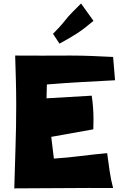

<svg xmlns="http://www.w3.org/2000/svg" viewBox="-20 -1042 681 1070"><path d="M621.1 -594.7Q525.4 -589.8 431.2 -584.5Q336.9 -579.1 241.2 -571.3L239.3 -494.1L491.2 -508.8Q496.1 -475.6 498.5 -443.4Q501 -411.1 501 -377.9Q501 -364.3 500.5 -349.6Q500 -335 500 -321.3L265.6 -279.3L280.3 -158.2Q354.5 -163.1 428.2 -172.4Q502 -181.6 577.1 -188.5Q584 -139.6 590.8 -90.3Q597.7 -41 610.4 5.9Q471.7 4.9 335 6.3Q198.2 7.8 59.6 7.8Q62.5 -106.4 66.4 -219.7Q70.3 -333 70.3 -448.2V-466.8Q70.3 -533.2 68.4 -599.1Q66.4 -665 64.5 -732.4Q141.6 -731.4 218.3 -731.9Q294.9 -732.4 373 -732.4Q432.6 -732.4 491.7 -730Q550.8 -727.5 610.4 -724.6ZM501 -925.8Q476.6 -905.3 454.6 -888.2Q432.6 -871.1 410.2 -856.4Q387.7 -841.8 363.8 -828.1Q339.8 -814.5 311.5 -798.8L275.4 -853.5Q293 -871.1 309.1 -888.7Q325.2 -906.2 340.8 -925.8Q361.3 -952.1 384.8 -975.6Q408.2 -999 431.6 -1022.5Z"/></svg>

Font: Slackey
Style: Regular
Weight: 400
Designer: Squid
Foundry: Font Diner, Inc DBA Sideshow
Version: Version 1.000